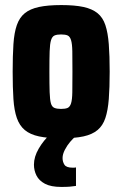

<svg xmlns="http://www.w3.org/2000/svg" viewBox="-20 -538 481 758"><path d="M222 8Q169 8 134 0.5Q99 -7 78 -24.5Q57 -42 46.5 -72Q36 -102 33 -147Q30 -192 30 -255Q30 -318 33 -363.5Q36 -409 46.5 -439Q57 -469 78 -486Q99 -503 134 -510.5Q169 -518 222 -518Q275 -518 309.5 -510.5Q344 -503 365 -486Q386 -469 396 -439Q406 -409 409.5 -363.5Q413 -318 413 -255Q413 -192 409.5 -147Q406 -102 396 -72Q386 -42 365 -24.5Q344 -7 309.5 0.5Q275 8 222 8ZM221 -108Q238 -108 247 -112Q256 -116 260.5 -130Q265 -144 265.5 -174Q266 -204 266 -255Q266 -306 265.5 -335.5Q265 -365 260.5 -379.5Q256 -394 247 -398Q238 -402 221 -402Q205 -402 195.5 -398Q186 -394 181.5 -379.5Q177 -365 176 -335.5Q175 -306 175 -255Q175 -204 176 -174Q177 -144 181 -130Q185 -116 195 -112Q205 -108 221 -108ZM222 200Q181 200 157.5 187.5Q134 175 124 155Q114 135 114 112Q114 81 133 48.5Q152 16 180 -10L279 0Q269 8 257 22Q245 36 236 53.5Q227 71 227 86Q227 101 234.5 112.5Q242 124 267 124Q269 124 272.5 124Q276 124 280 123V196Q268 198 255 199Q242 200 222 200Z"/></svg>

Font: Saira Condensed ExtraBold
Style: Regular
Weight: 800
Width: 3
Designer: Hector Gatti with collaboration of the Omnibus-Type team
Foundry: Omnibus-Type
Version: Version 1.101